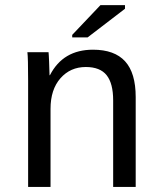

<svg xmlns="http://www.w3.org/2000/svg" viewBox="-20 -733 640 753"><path d="M423.8 0V-339.4Q423.8 -405.8 398.2 -438Q372.6 -470.2 316.4 -470.2Q255.9 -470.2 217 -426Q178.2 -381.8 178.2 -306.2V0H90.3V-415.5Q90.3 -507.8 87.4 -528.3H170.4Q170.9 -525.9 171.4 -515.1Q171.9 -504.4 172.6 -490.5Q173.3 -476.6 174.3 -438H175.8Q227.1 -538.1 344.7 -538.1Q429.2 -538.1 470.7 -492.4Q512.2 -446.8 512.2 -352.1V0ZM263.2 -586.4V-596.2L374 -712.9H470.2V-698.7L323.7 -586.4Z"/></svg>

Font: Cousine
Style: Regular
Weight: 400
Monospace: yes
Designer: Steve Matteson
Foundry: Monotype Imaging Inc.
Version: Version 1.21